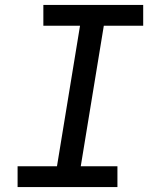

<svg xmlns="http://www.w3.org/2000/svg" viewBox="-20 -755 640 775"><path d="M454 0H51V-84H210L303 -651H155V-735H558V-651H399L306 -84H454Z"/></svg>

Font: Iosevka Md Ex Obl
Style: Regular
Weight: 500
Width: 7
Italic angle: -9°
Monospace: yes
Designer: Belleve Invis
Foundry: Belleve Invis
Version: Version 32.5.0; ttfautohint (v1.8.4)